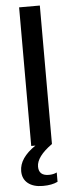

<svg xmlns="http://www.w3.org/2000/svg" viewBox="-62 -761 392 1006"><g transform="rotate(-5 133.5 -257.5)"><path d="M79 0V-729H188V0H187Q105 59 105 111Q105 159 158 159Q182 159 200 150V199Q170 214 122 214Q72 214 43.5 191Q15 168 15 127Q15 58 101 0Z"/></g></svg>

Font: Mona Sans Medium
Style: Regular
Weight: 500
Designer: Deni Anggara
Foundry: GitHub
Version: Version 2.000;Glyphs 3.2.3 (3260)